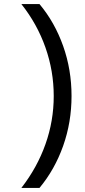

<svg xmlns="http://www.w3.org/2000/svg" viewBox="-20 -823 413 938"><path d="M173 95H84.5Q162 -5 202.2 -118.8Q242.5 -232.5 242.5 -354Q242.5 -476 202 -591Q161.5 -706 84.5 -803H173Q247.5 -714 288.5 -598.2Q329.5 -482.5 329.5 -354Q329.5 -226 288.5 -110.2Q247.5 5.5 173 95Z"/></svg>

Font: Spline Sans
Style: Regular
Weight: 400
Designer: Eben Sorkin, Mirko Velimirovic
Foundry: Sorkin Type
Version: Version 1.001